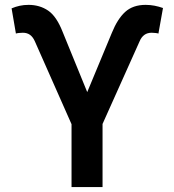

<svg xmlns="http://www.w3.org/2000/svg" viewBox="-20 -757 706 777"><path d="M269.5 0V-254.4L120.6 -590.8Q112.8 -607.9 101.1 -616.2Q89.4 -624.5 72.3 -624.5Q65.4 -624.5 56.2 -623.5Q46.9 -622.6 44.4 -621.1L26.9 -723.1Q43 -730 59.6 -733.6Q76.2 -737.3 95.7 -737.3Q140.6 -737.3 174.8 -714.1Q209 -690.9 233.9 -627L333 -384.3L432.6 -624Q455.6 -680.7 486.8 -709Q518.1 -737.3 569.3 -737.3Q587.9 -737.3 605.5 -733.9Q623 -730.5 639.6 -724.6L621.1 -621.1Q618.2 -622.6 609.4 -623.5Q600.6 -624.5 593.8 -624.5Q576.2 -624.5 564.2 -615.7Q552.2 -606.9 545.4 -590.8L395 -255.4V0Z"/></svg>

Font: Inter 28pt SemiBold
Style: Regular
Weight: 600
Designer: Rasmus Andersson
Foundry: rsms
Version: Version 4.001;git-66647c0bb